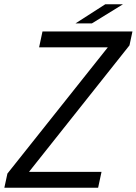

<svg xmlns="http://www.w3.org/2000/svg" viewBox="-26 -886 644 906"><path d="M111.5 -75H453L437 0H-5.5L9 -67L483 -663L484 -662.5H158.5L174.5 -737.5H599L585 -672L112 -76.5ZM330 -775.5 471 -866H554.5L407.5 -775.5Z"/></svg>

Font: Epilogue
Style: Italic
Weight: 400
Italic angle: -12°
Designer: Tyler Finck
Foundry: Etcetera Type Co
Version: Version 2.112